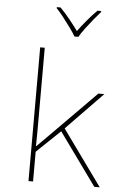

<svg xmlns="http://www.w3.org/2000/svg" viewBox="-64 -1041 728 1087"><g transform="rotate(5 300.0 -497.5)"><path d="M140 0V-760H166V-385Q166 -337 166 -293Q166 -249 165 -201H167Q183 -217 199.5 -233.5Q216 -250 235 -269L491 -528H525L318 -315L545 0H514L300 -297L166 -169V0ZM328 -838Q316 -859 296 -886.5Q276 -914 254.5 -941.5Q233 -969 214 -989V-995H235Q263 -967 290.5 -933Q318 -899 339 -870Q360 -899 388.5 -933Q417 -967 445 -995H466V-989Q448 -969 425.5 -941.5Q403 -914 382.5 -886.5Q362 -859 350 -838Z"/></g></svg>

Font: Noto Sans Mono Thin
Style: Regular
Weight: 100
Designer: Monotype Design Team
Foundry: Monotype Imaging Inc.
Version: Version 2.014